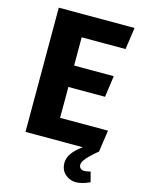

<svg xmlns="http://www.w3.org/2000/svg" viewBox="-133 -785 787 1057"><g transform="rotate(15 261.0 -256.0)"><path d="M318 108Q318 53 394 0H67V-708H499L481 -583H231V-422H457L440 -300H231V-124H504L486 0Q464 17 443 38Q405 74 405 96Q405 109 413 116.5Q421 124 434.5 124Q448 124 470 118L485 175Q440 196 405.5 196Q371 196 344.5 172.5Q318 149 318 108Z"/></g></svg>

Font: Magra
Style: Bold
Weight: 600
Designer: Viviana Monsalve
Foundry: Viviana Monsalve
Version: Version 1.001